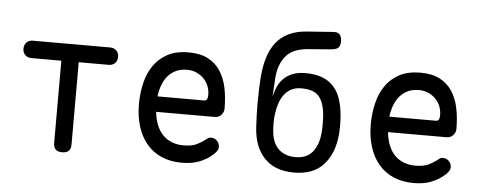

<svg xmlns="http://www.w3.org/2000/svg" viewBox="-49 -855 2499 990"><g transform="rotate(5 1200.0 -360.0)"><path d="M255 -460H100Q80 -460 67.5 -472.5Q55 -485 55 -505Q55 -525 67.5 -537.5Q80 -550 100 -550H500Q520 -550 532.5 -537.5Q545 -525 545 -505Q545 -485 532.5 -472.5Q520 -460 500 -460H345V-35Q345 -12 334 -1Q323 10 300 10Q277 10 266 -1Q255 -12 255 -35Z M1059 -132Q1078 -132 1090.5 -118.5Q1103 -105 1103 -88Q1103 -79 1098.5 -70.5Q1094 -62 1082 -50Q1066 -35 1048 -24Q1030 -13 1009.5 -5Q989 3 966.5 6.5Q944 10 919 10Q861 10 815.5 -9.5Q770 -29 738.5 -65.5Q707 -102 690 -154.5Q673 -207 673 -272Q673 -329 685.5 -381.5Q698 -434 725.5 -473.5Q753 -513 797 -536.5Q841 -560 905 -560Q965 -560 1005 -539.5Q1045 -519 1069.5 -482Q1094 -445 1104.5 -395.5Q1115 -346 1115 -287Q1115 -269 1102 -254.5Q1089 -240 1068 -240H765Q769 -200 782 -169.5Q795 -139 815 -119.5Q835 -100 861.5 -90Q888 -80 920 -80Q965 -80 991.5 -94Q1018 -108 1033 -120Q1041 -127 1046 -129.5Q1051 -132 1059 -132ZM765 -320H1009Q1014 -320 1019.5 -326Q1025 -332 1025 -353Q1025 -374 1017 -395Q1009 -416 993.5 -432.5Q978 -449 955.5 -459.5Q933 -470 905 -470Q874 -470 849.5 -459Q825 -448 807.5 -428Q790 -408 779.5 -380.5Q769 -353 765 -320Z M1639 -640 1515 -630Q1477 -627 1449 -615Q1421 -603 1402.5 -581Q1384 -559 1373.5 -528.5Q1363 -498 1361 -457L1356 -371Q1362 -396 1372 -420Q1382 -444 1400 -463Q1418 -482 1446 -494Q1474 -506 1516 -506Q1567 -506 1602.5 -492Q1638 -478 1661.5 -452Q1685 -426 1697.5 -388Q1710 -350 1714 -302Q1716 -278 1716 -253Q1716 -228 1714 -204Q1705 -106 1652 -48Q1599 10 1500 10Q1400 10 1346 -47.5Q1292 -105 1286 -204Q1282 -267 1282 -330.5Q1282 -394 1286 -457Q1290 -517 1304 -564Q1318 -611 1344 -644.5Q1370 -678 1409 -697Q1448 -716 1501 -720L1639 -730Q1662 -732 1672.5 -720Q1683 -708 1683 -685Q1683 -662 1672.5 -652Q1662 -642 1639 -640ZM1500 -70Q1558 -70 1588 -106Q1618 -142 1624 -204Q1626 -228 1626 -253Q1626 -278 1624 -302Q1618 -364 1591.5 -395Q1565 -426 1500 -426Q1471 -426 1449.5 -415Q1428 -404 1413 -384.5Q1398 -365 1389 -339Q1380 -313 1376 -282Q1373 -258 1373 -233Q1373 -208 1376 -184Q1383 -128 1415.5 -99Q1448 -70 1500 -70Z M2259 -132Q2278 -132 2290.5 -118.5Q2303 -105 2303 -88Q2303 -79 2298.5 -70.5Q2294 -62 2282 -50Q2266 -35 2248 -24Q2230 -13 2209.5 -5Q2189 3 2166.5 6.5Q2144 10 2119 10Q2061 10 2015.5 -9.5Q1970 -29 1938.5 -65.5Q1907 -102 1890 -154.5Q1873 -207 1873 -272Q1873 -329 1885.5 -381.5Q1898 -434 1925.5 -473.5Q1953 -513 1997 -536.5Q2041 -560 2105 -560Q2165 -560 2205 -539.5Q2245 -519 2269.5 -482Q2294 -445 2304.5 -395.5Q2315 -346 2315 -287Q2315 -269 2302 -254.5Q2289 -240 2268 -240H1965Q1969 -200 1982 -169.5Q1995 -139 2015 -119.5Q2035 -100 2061.5 -90Q2088 -80 2120 -80Q2165 -80 2191.5 -94Q2218 -108 2233 -120Q2241 -127 2246 -129.5Q2251 -132 2259 -132ZM1965 -320H2209Q2214 -320 2219.5 -326Q2225 -332 2225 -353Q2225 -374 2217 -395Q2209 -416 2193.5 -432.5Q2178 -449 2155.5 -459.5Q2133 -470 2105 -470Q2074 -470 2049.5 -459Q2025 -448 2007.5 -428Q1990 -408 1979.5 -380.5Q1969 -353 1965 -320Z"/></g></svg>

Font: Maple Mono NF CN
Style: Regular
Weight: 400
Monospace: yes
Designer: subframe7536
Version: Version 7.000